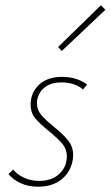

<svg xmlns="http://www.w3.org/2000/svg" viewBox="-20 -703 419 727"><path d="M200 -525 362 -683 379 -666 214 -510ZM12 -44 30 -61Q45 -42 71 -30Q97 -18 128 -18Q176 -18 204.5 -44.5Q233 -71 233 -111Q233 -138 217 -157.5Q201 -177 167 -205Q131 -234 113.5 -255Q96 -276 96 -307Q96 -352 127.5 -382Q159 -412 216 -412Q270 -412 310 -383L294 -364Q282 -376 260.5 -383.5Q239 -391 213 -391Q176 -391 152.5 -374.5Q129 -358 122 -330Q120 -324 120 -312Q120 -287 135.5 -268.5Q151 -250 184 -223Q221 -193 239 -170Q257 -147 257 -115Q257 -104 254 -90Q244 -47 210 -21.5Q176 4 124 4Q87 4 58 -9.5Q29 -23 12 -44Z"/></svg>

Font: Ysabeau Infant Extralight
Style: Italic
Weight: 200
Italic angle: -12°
Designer: Christian Thalmann (Catharsis Fonts)
Version: Version 0.003